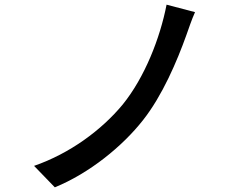

<svg xmlns="http://www.w3.org/2000/svg" viewBox="-20 -777 1040 823"><path d="M816 -725 694 -757C666 -613 600 -445 506 -329C415 -219 279 -119 126 -66L215 26C364 -35 505 -150 593 -262C676 -367 739 -515 779 -627C789 -655 802 -694 816 -725Z"/></svg>

Font: Noto Sans TC Medium
Style: Regular
Weight: 500
Designer: Ryoko NISHIZUKA 西塚涼子 (kana, bopomofo & ideographs); Paul D. Hunt (Latin, Greek & Cyrillic); Sandoll Communications 산돌커뮤니
Foundry: Adobe
Version: Version 2.004;hotconv 1.0.118;makeotfexe 2.5.65603